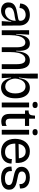

<svg xmlns="http://www.w3.org/2000/svg" viewBox="1424 -2144 733 3621"><g transform="rotate(90 1790.5 -333.5)"><path d="M177 13Q136 13 102 -1.5Q68 -16 47 -47Q26 -78 26 -128Q26 -173 43 -202Q60 -231 90.5 -249Q121 -267 160.5 -277Q200 -287 244 -294Q301 -304 328 -309.5Q355 -315 363.5 -324Q372 -333 372 -350Q372 -399 339.5 -425Q307 -451 259 -451Q230 -451 201 -440Q172 -429 152.5 -403.5Q133 -378 130 -335L45 -347Q49 -399 69 -434Q89 -469 120 -490Q151 -511 187 -520.5Q223 -530 260 -530Q319 -530 364 -508Q409 -486 435.5 -440.5Q462 -395 462 -326V-228Q462 -190 462.5 -152Q463 -114 463.5 -76Q464 -38 464 0H378Q382 -45 384.5 -88.5Q387 -132 390 -180H382Q374 -125 347 -81.5Q320 -38 277 -12.5Q234 13 177 13ZM202 -62Q233 -62 263 -75Q293 -88 317 -113Q341 -138 356 -173.5Q371 -209 372 -254L373 -276L399 -285Q388 -269 363 -260.5Q338 -252 306 -247.5Q274 -243 241.5 -237.5Q209 -232 181 -221Q153 -210 136 -191Q119 -172 119 -138Q119 -104 140.5 -83Q162 -62 202 -62Z M551 0V-230L549 -516H634L620 -272H629Q636 -362 657 -419Q678 -476 713.5 -503Q749 -530 801 -530Q853 -530 885 -502Q917 -474 930 -416.5Q943 -359 937 -272H946Q952 -361 973 -418Q994 -475 1031 -502.5Q1068 -530 1122 -530Q1163 -530 1193 -515Q1223 -500 1243 -469.5Q1263 -439 1273 -393.5Q1283 -348 1283 -286V0H1191V-273Q1191 -333 1181.5 -371Q1172 -409 1152 -427Q1132 -445 1100 -445Q1055 -445 1024 -411Q993 -377 977.5 -314.5Q962 -252 962 -164V0H872V-279Q872 -335 862 -372Q852 -409 832 -427Q812 -445 781 -445Q739 -445 708 -412.5Q677 -380 660 -317.5Q643 -255 643 -164V0Z M1631 13Q1584 13 1547 -8.5Q1510 -30 1485.5 -72Q1461 -114 1451 -176H1443L1454 0H1368L1370 -237L1368 -680H1461V-546Q1461 -518 1459 -484Q1457 -450 1452.5 -410.5Q1448 -371 1441 -324H1451Q1459 -388 1482 -434Q1505 -480 1544 -505Q1583 -530 1636 -530Q1695 -530 1739.5 -499.5Q1784 -469 1809 -409Q1834 -349 1834 -260Q1834 -164 1806.5 -103.5Q1779 -43 1732.5 -15Q1686 13 1631 13ZM1610 -66Q1652 -66 1681.5 -89.5Q1711 -113 1726.5 -155.5Q1742 -198 1742 -255Q1742 -316 1726 -359Q1710 -402 1680 -425Q1650 -448 1609 -448Q1576 -448 1551 -434.5Q1526 -421 1509 -399Q1492 -377 1482 -351Q1472 -325 1467 -301Q1462 -277 1462 -259V-251Q1462 -225 1470.5 -193Q1479 -161 1497 -132Q1515 -103 1543 -84.5Q1571 -66 1610 -66Z M1914 0V-516H2005V0ZM1959 -580Q1930 -580 1915 -593Q1900 -606 1900 -629Q1900 -653 1915 -665Q1930 -677 1959 -677Q1988 -677 2003 -665Q2018 -653 2018 -628Q2018 -606 2003 -593Q1988 -580 1959 -580Z M2271 9Q2201 9 2164.5 -30Q2128 -69 2128 -145V-439H2063V-507H2089Q2123 -510 2138 -527.5Q2153 -545 2156 -579L2161 -627H2218V-516H2355V-438H2218V-150Q2218 -111 2236.5 -92Q2255 -73 2286 -73Q2304 -73 2322.5 -78.5Q2341 -84 2355 -95V-7Q2333 1 2312.5 5Q2292 9 2271 9Z M2428 0V-516H2519V0ZM2473 -580Q2444 -580 2429 -593Q2414 -606 2414 -629Q2414 -653 2429 -665Q2444 -677 2473 -677Q2502 -677 2517 -665Q2532 -653 2532 -628Q2532 -606 2517 -593Q2502 -580 2473 -580Z M2845 13Q2784 13 2738 -6Q2692 -25 2661 -60Q2630 -95 2614 -144Q2598 -193 2598 -252Q2598 -309 2613 -359.5Q2628 -410 2657.5 -448Q2687 -486 2732 -508Q2777 -530 2837 -530Q2892 -530 2934 -511Q2976 -492 3004 -457Q3032 -422 3044.5 -372.5Q3057 -323 3052 -262L2654 -255V-317L2985 -323L2966 -287Q2968 -336 2954.5 -373Q2941 -410 2912 -430.5Q2883 -451 2837 -451Q2788 -451 2754.5 -426.5Q2721 -402 2704.5 -357.5Q2688 -313 2688 -256Q2688 -162 2729.5 -112Q2771 -62 2848 -62Q2887 -62 2913 -74.5Q2939 -87 2954 -106.5Q2969 -126 2975 -148.5Q2981 -171 2979 -191L3065 -184Q3065 -142 3051 -106Q3037 -70 3008.5 -43.5Q2980 -17 2939 -2Q2898 13 2845 13Z M3343 13Q3294 13 3252 2.5Q3210 -8 3180 -31Q3150 -54 3134.5 -91.5Q3119 -129 3122 -183L3206 -192Q3203 -143 3220 -114Q3237 -85 3270 -72.5Q3303 -60 3346 -60Q3405 -60 3437.5 -80Q3470 -100 3470 -135Q3470 -163 3452 -178.5Q3434 -194 3402.5 -203Q3371 -212 3330 -220Q3290 -228 3253 -238Q3216 -248 3187.5 -264Q3159 -280 3142.5 -306Q3126 -332 3126 -373Q3126 -421 3151 -456Q3176 -491 3222 -510.5Q3268 -530 3329 -530Q3386 -530 3434 -511Q3482 -492 3510 -451Q3538 -410 3534 -344L3452 -333Q3455 -376 3438.5 -402.5Q3422 -429 3392.5 -442.5Q3363 -456 3324 -456Q3274 -456 3244 -435.5Q3214 -415 3214 -380Q3214 -350 3232.5 -334Q3251 -318 3283 -309.5Q3315 -301 3355 -294Q3391 -287 3426.5 -278.5Q3462 -270 3491.5 -254Q3521 -238 3539.5 -210Q3558 -182 3558 -137Q3558 -91 3532 -57Q3506 -23 3458 -5Q3410 13 3343 13Z"/></g></svg>

Font: Bricolage Grotesque 96pt ExtraBold 96pt
Style: Regular
Weight: 400
Version: Version 1.001;gftools[0.9.33.dev8+g029e19f]